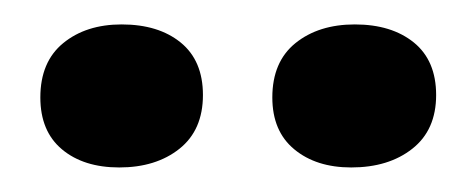

<svg xmlns="http://www.w3.org/2000/svg" viewBox="-20 -733 391 158"><path d="M80.1 -712.9Q110.4 -712.9 128.7 -698Q147 -683.1 147 -654.8Q147 -626 127.7 -610.6Q108.4 -595.2 78.1 -595.2Q48.8 -595.2 31 -610.1Q13.2 -625 13.2 -652.8Q13.2 -682.1 32 -697.5Q50.8 -712.9 80.1 -712.9ZM272 -712.9Q302.2 -712.9 320.6 -698Q338.9 -683.1 338.9 -654.8Q338.9 -626 319.3 -610.6Q299.8 -595.2 269 -595.2Q240.2 -595.2 222.2 -610.1Q204.1 -625 204.1 -652.8Q204.1 -682.1 223.1 -697.5Q242.2 -712.9 272 -712.9Z"/></svg>

Font: Sansita Light
Style: Regular
Weight: 300
Designer: Pablo Cosgaya
Foundry: Omnibus-Type
Version: Version 1.006;hotconv 1.0.109;makeotfexe 2.5.65596